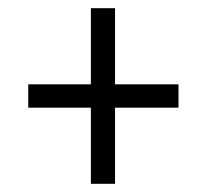

<svg xmlns="http://www.w3.org/2000/svg" viewBox="-20 -592 505 469"><path d="M202 -143H261V-329H416V-386H261V-572H202V-386H49V-329H202Z"/></svg>

Font: Noto Serif Bengali Condensed
Style: Regular
Weight: 400
Width: 3
Designer: Juan Bruce, Universal Thirst, Indian Type Foundry and the Monotype Design Team.
Foundry: Monotype Imaging Inc.
Version: Version 2.003